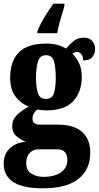

<svg xmlns="http://www.w3.org/2000/svg" viewBox="-32 -786 535 1040"><path d="M199 234Q-12 234 -12 100Q-12 50 20 18.5Q52 -13 107 -18Q81 -29 57.5 -48Q34 -67 34 -103Q34 -137 59 -162Q84 -187 124 -209Q82 -224 52.5 -262.5Q23 -301 23 -365Q23 -454 70 -502Q117 -550 218 -550Q252 -550 276.5 -543.5Q301 -537 325 -523Q346 -546 367.5 -564Q389 -582 423 -582Q452 -582 467.5 -564Q483 -546 483 -522Q483 -497 469 -478Q455 -459 418 -459Q418 -484 407 -494.5Q396 -505 388 -505Q378 -505 371.5 -501.5Q365 -498 360 -495Q381 -475 396 -444.5Q411 -414 411 -370Q411 -289 365 -238.5Q319 -188 218 -188Q209 -188 193.5 -189.5Q178 -191 170 -193Q162 -188 153 -174Q144 -160 144 -143Q144 -126 155 -118.5Q166 -111 180 -111H280Q369 -111 413 -71Q457 -31 457 41Q457 131 393.5 182.5Q330 234 199 234ZM216 -250Q251 -250 260.5 -282Q270 -314 270 -365Q270 -418 261 -452.5Q252 -487 217 -487Q183 -487 173 -451.5Q163 -416 163 -364Q163 -315 173 -282.5Q183 -250 216 -250ZM202 172Q263 172 298 147.5Q333 123 333 80Q333 54 320.5 38.5Q308 23 279 23H172Q160 23 145.5 30Q131 37 120.5 53.5Q110 70 110 99Q110 136 137.5 154Q165 172 202 172ZM170 -616Q178 -637 192.5 -664Q207 -691 224.5 -718Q242 -745 257 -766H317V-753Q308 -724 295.5 -681Q283 -638 278 -606H170Z"/></svg>

Font: Noto Serif Tamil ExtraCondensed Black
Style: Regular
Weight: 900
Width: 2
Designer: Indian Type Foundry, Tom Grace, and the Monotype Design Team
Foundry: Monotype Imaging Inc.
Version: Version 2.004; ttfautohint (v1.8.4.7-5d5b)